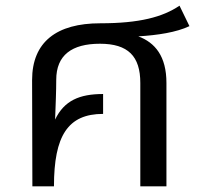

<svg xmlns="http://www.w3.org/2000/svg" viewBox="-20 -656 706 676"><path d="M93 -374C93 -264 94 -135 94 0H170C170 -178 219 -255 343 -255V-325C260 -325 206 -302 174 -235C176 -290 178 -335 178 -375C178 -462 233 -502 332 -502C431 -502 474 -458 474 -364V0H566V-364C566 -458 526 -506 467 -528C534 -532 601 -542 647 -564L612 -636C553 -596 471 -574 333 -574C180 -574 93 -509 93 -374Z"/></svg>

Font: FiraGO Unicode
Style: Regular
Weight: 400
Designer: bBox Type
Foundry: bBox Type GmbH
Version: Version 1.001;PS 001.001;hotconv 1.0.88;makeotf.lib2.5.64775